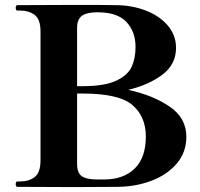

<svg xmlns="http://www.w3.org/2000/svg" viewBox="-20 -761 814 782"><path d="M44 -11Q44 -22 51 -22H62Q98 -22 121.5 -40Q145 -58 145 -109V-632Q145 -683 121 -700.5Q97 -718 62 -718H51Q44 -718 44 -729Q44 -740 51 -740L290 -741Q408 -741 451 -740Q516 -740 572.5 -718.5Q629 -697 663 -657.5Q697 -618 697 -566Q697 -499 641.5 -457Q586 -415 502 -395Q601 -374 670 -327.5Q739 -281 739 -204Q739 -141 700 -95Q661 -49 596 -24.5Q531 0 455 0L284 1L51 0Q44 0 44 -11ZM317 -410Q405 -410 452.5 -432Q500 -454 516 -488.5Q532 -523 532 -570Q532 -632 495 -671.5Q458 -711 377 -711Q333 -711 313.5 -696.5Q294 -682 294 -648V-410ZM404 -30Q483 -30 528.5 -74.5Q574 -119 574 -205Q574 -286 519.5 -333Q465 -380 317 -380H294V-93Q294 -57 313 -43.5Q332 -30 377 -30Z"/></svg>

Font: Shippori Mincho ExtraBold
Style: Regular
Weight: 800
Designer: FONTDASU
Foundry: FONTDASU / Google Inc. / but / Adobe
Version: Version 3.110; ttfautohint (v1.8.3)